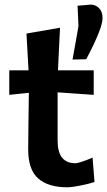

<svg xmlns="http://www.w3.org/2000/svg" viewBox="-20 -805 468 838"><path d="M274.5 12.5Q190.5 12.5 146.8 -26Q103 -64.5 103 -152.5Q103 -211.5 104.2 -272.5Q105.5 -333.5 106 -400L20.5 -391V-498H104.5Q102 -541.5 100 -579.5Q98 -617.5 95.5 -658.5L242 -684Q239.5 -634.5 237.5 -591.8Q235.5 -549 233 -498H389V-391Q350 -393.5 310 -396.5Q270 -399.5 231.5 -402V-190.5Q231.5 -92.5 309.5 -92.5Q317.5 -92.5 339.2 -99.8Q361 -107 384 -117L392.5 -10.5Q372 -4 348.2 1.2Q324.5 6.5 304.2 9.5Q284 12.5 274.5 12.5ZM296.5 -545Q303 -581.5 310.2 -620.8Q317.5 -660 322.5 -691Q321.5 -713.5 320.5 -735.8Q319.5 -758 318.5 -780L378 -785Q399.5 -783.5 413.5 -768.2Q427.5 -753 427.5 -726.5Q427.5 -710.5 419.8 -686.5Q412 -662.5 400.2 -636Q388.5 -609.5 376.5 -585.8Q364.5 -562 356.5 -546.5Z"/></svg>

Font: Commissioner Loud SemiBold
Style: Regular
Weight: 600
Designer: Kostas Bartsokas
Foundry: Kostas Bartsokas
Version: Version 1.000; ttfautohint (v1.8.3)